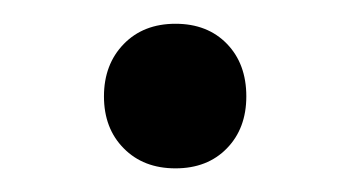

<svg xmlns="http://www.w3.org/2000/svg" viewBox="-20 -387 299 164"><path d="M68.8 -304.7Q68.8 -332 85.7 -349.4Q102.5 -366.7 129.9 -366.7Q157.2 -366.7 173.8 -349.6Q190.4 -332.5 190.4 -304.7Q190.4 -277.3 173.8 -260.3Q157.2 -243.2 129.9 -243.2Q102.5 -243.2 85.7 -260.3Q68.8 -277.3 68.8 -304.7Z"/></svg>

Font: Lycee Sans
Style: Regular
Weight: 400
Designer: Justin Alvin
Foundry: Alkove Design
Version: Version 1.030